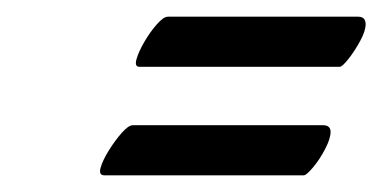

<svg xmlns="http://www.w3.org/2000/svg" viewBox="-20 -382 458 230"><path d="M147 -302Q141 -302 143.5 -311Q146 -320 153 -332Q160 -344 168 -353Q176 -362 181 -362H409Q418 -362 418 -353Q418 -345 411.5 -333Q405 -321 397.5 -311.5Q390 -302 387 -302ZM105 -172Q98 -172 100.5 -181Q103 -190 110.5 -202Q118 -214 126 -223Q134 -232 139 -232H367Q376 -232 376 -224Q376 -216 369.5 -203.5Q363 -191 355 -181.5Q347 -172 344 -172Z"/></svg>

Font: Praise
Style: Regular
Weight: 400
Designer: Robert E. Leuschke
Foundry: Robert E. Leuschke
Version: Version 1.100; ttfautohint (v1.8.3)